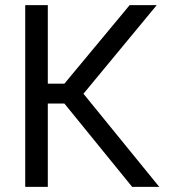

<svg xmlns="http://www.w3.org/2000/svg" viewBox="-20 -727 657 747"><path d="M230.5 -324.2H166V0H78.1V-707H166V-401.4H230.5L484.4 -707H589.8L304.7 -362.3L599.6 0H494.1Z"/></svg>

Font: Pretendard Std
Style: Regular
Weight: 400
Designer: Base glyphs from Inter by Rasmus Andersson; Hangeul glyphs from Noto Sans CJK(Source Han Sans) by Jang Soo-young and Kan
Foundry: Kil Hyung-jin
Version: Version 1.309